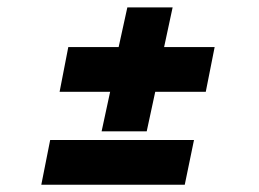

<svg xmlns="http://www.w3.org/2000/svg" viewBox="-20 -558 715 530"><path d="M94 -48 118.5 -171.5H515.5L490 -48ZM548 -304.5H408.5L385 -195.5H260.5L284 -304.5H144.5L168.5 -428H307.5L331.5 -537.5H456.5L433 -428H572.5Z"/></svg>

Font: Epilogue Black
Style: Italic
Weight: 900
Italic angle: -12°
Designer: Tyler Finck
Foundry: Etcetera Type Co
Version: Version 2.111